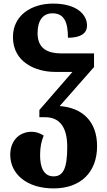

<svg xmlns="http://www.w3.org/2000/svg" viewBox="-20 -794 596 1068"><path d="M278 254C428 254 520 165 520 19C520 -121 436 -195 312 -204L503 -421V-497H322C235 -497 189 -531 189 -610C189 -679 218 -720 272 -720C336 -720 358 -672 358 -584C422 -584 464 -604 464 -652C464 -714 406 -774 275 -774C155 -774 52 -709 52 -588C52 -448 178 -394 287 -394H383L199 -182V-142H231C314 -142 354 -84 354 23C354 142 332 187 278 187C224 187 203 138 203 70C203 23 210 -7 223 -40C201 -54 179 -61 156 -61C90 -61 37 -14 37 67C37 173 128 254 278 254Z"/></svg>

Font: Noto Serif Georgian SemiCondensed ExtraBold
Style: Regular
Weight: 800
Width: 4
Designer: Monotype Design Team, Akaki Razmadze
Foundry: Google LLC
Version: Version 2.003